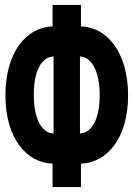

<svg xmlns="http://www.w3.org/2000/svg" viewBox="-20 -746 540 778"><path d="M193 12H308V-83C412 -86 499 -184 499 -359C499 -535 413 -636 308 -639V-726H193V-639C88 -636 2 -536 2 -360C2 -184 89 -86 193 -83ZM197 -205C154 -206 117 -256 117 -361C117 -467 153 -516 197 -517ZM304 -205V-517C347 -516 384 -464 384 -361C384 -259 349 -206 304 -205Z"/></svg>

Font: Noto Sans Mono ExtraCondensed ExtraBold
Style: Regular
Weight: 800
Width: 2
Designer: Monotype Design Team
Foundry: Monotype Imaging Inc.
Version: Version 2.014